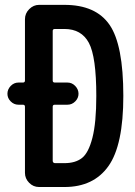

<svg xmlns="http://www.w3.org/2000/svg" viewBox="-20 -750 540 770"><path d="M191.4 -322.3V-105.5Q191.4 -96.7 200.2 -95.7H238.3Q282.2 -95.7 308.6 -116.2Q335 -136.7 350.6 -197.3Q366.2 -257.8 366.2 -365.2Q366.2 -522.5 336.4 -578.1Q306.6 -633.8 238.3 -633.8H200.2Q191.4 -633.8 191.4 -626V-426.8Q191.4 -418.9 200.2 -418.9H251Q268.6 -418.9 281.7 -405.3Q294.9 -391.6 294.9 -374Q294.9 -356.4 281.7 -343.3Q268.6 -330.1 251 -330.1H200.2Q191.4 -330.1 191.4 -322.3ZM53.7 -330.1Q36.1 -330.1 22.9 -343.3Q9.8 -356.4 9.8 -374Q9.8 -391.6 22.9 -405.3Q36.1 -418.9 53.7 -418.9H71.3Q80.1 -418.9 80.1 -426.8V-672.9Q80.1 -696.3 97.2 -713.4Q114.3 -730.5 136.7 -730.5H238.3Q364.3 -730.5 419.4 -650.4Q474.6 -570.3 474.6 -365.2Q474.6 -168 415 -84Q355.5 0 238.3 0H191.4H136.7Q113.3 0 96.7 -17.1Q80.1 -34.2 80.1 -56.6V-322.3Q80.1 -330.1 71.3 -330.1Z"/></svg>

Font: Rounded Mgen+ 2m medium
Style: Regular
Weight: 500
Designer: [Source Han Sans]
Ryoko NISHIZUKA  (kana & ideographs); Paul D. Hunt (Latin, Greek & Cyrillic); Wenlong ZHANG  (bopomofo
Version: Version 1.059.20150602